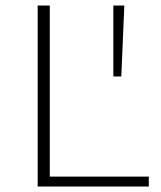

<svg xmlns="http://www.w3.org/2000/svg" viewBox="-20 -678 587 698"><path d="M117 0V-658H161V0ZM134 0V-36H521V0ZM421 -400H392V-658H432Z"/></svg>

Font: Ysabeau Infant ExtraLight
Style: Regular
Weight: 250
Designer: Christian Thalmann (Catharsis Fonts)
Version: Version 2.001;gftools[0.9.30]; featfreeze: ss01,ss02,lnum